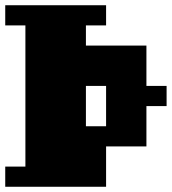

<svg xmlns="http://www.w3.org/2000/svg" viewBox="-20 -713 656 733"><path d="M0 0V-77H77V-616H0V-693H385V-616H308V-539H539V-385H616V-308H539V-154H385V0ZM385 -231V-385H308V-231Z"/></svg>

Font: Coral Pixels
Style: Regular
Weight: 400
Designer: Tanukizamurai
Foundry: TanukiFont
Version: Version 1.000; ttfautohint (v1.8.4.7-5d5b)